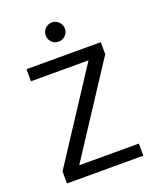

<svg xmlns="http://www.w3.org/2000/svg" viewBox="-133 -785 707 865"><g transform="rotate(-20 220.5 -352.5)"><path d="M221 -613Q202 -613 188.5 -626.5Q175 -640 175 -659Q175 -678 188.5 -691.5Q202 -705 221 -705Q240 -705 253.5 -691.5Q267 -678 267 -659Q267 -640 253.5 -626.5Q240 -613 221 -613ZM117 -58H403V0H37V-58L318 -488H42V-546H398V-488Z"/></g></svg>

Font: Fz Poppins Light
Style: Regular
Weight: 300
Designer: Ninad Kale (Devanagari), Jonny Pinhorn (Latin)
Foundry: Indian Type Foundry
Version: Vit hóa bi Vntype.Com & FontZin.Com